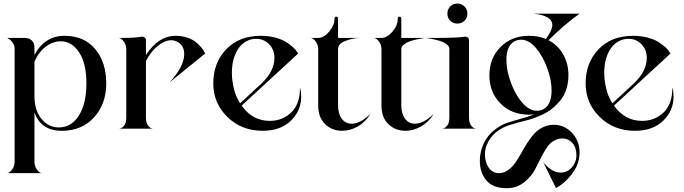

<svg xmlns="http://www.w3.org/2000/svg" viewBox="-20 -709 3767 1058"><path d="M565.4 -250Q565.4 -135.7 498 -62Q430.7 11.7 320.3 11.7Q205.1 11.7 169.9 -89.8V183.6Q169.9 205.1 182.6 224.1Q195.3 243.2 210 245.1H19.5Q34.2 243.2 47.4 224.1Q60.5 205.1 60.5 183.6V-439.5Q60.5 -458 50.3 -473.1Q40 -488.3 29.3 -494.1L19.5 -500H60.5H115.2Q140.6 -500 155.3 -485.8Q169.9 -471.7 169.9 -446.3V-406.2Q226.6 -511.7 335 -511.7Q443.4 -511.7 504.4 -439Q565.4 -366.2 565.4 -250ZM303.7 -6.8Q373 -6.8 414.6 -72.3Q456.1 -137.7 456.1 -250Q456.1 -359.4 416 -420.4Q376 -481.4 314.5 -481.4Q271.5 -481.4 232.4 -452.1Q193.4 -422.9 169.9 -369.1V-175.8Q170.9 -98.6 209.5 -52.7Q248 -6.8 303.7 -6.8Z M1110.4 -414.1 913.1 -253.9Q995.1 -341.8 995.1 -411.1Q995.1 -454.1 963.9 -474.6Q944.3 -487.3 923.8 -487.3Q888.7 -487.3 850.6 -457Q812.5 -426.8 784.2 -373V-60.5Q784.2 -31.2 796.9 -15.6Q809.6 0 824.2 0H634.8Q650.4 0 663.1 -15.6Q675.8 -31.2 675.8 -60.5V-439.5Q675.8 -460.9 662.6 -479.5Q649.4 -498 634.8 -500H659.2Q717.8 -500 760.7 -506.8H763.7Q771.5 -506.8 777.8 -501.5Q784.2 -496.1 784.2 -489.3V-405.3Q852.5 -511.7 948.2 -511.7Q983.4 -511.7 1012.7 -501.5Q1042 -491.2 1059.1 -477.1Q1076.2 -462.9 1088.4 -448.7Q1100.6 -434.6 1105.5 -423.8Z M1633.8 -223.6Q1639.6 -205.1 1639.6 -175.8Q1639.6 -98.6 1582.5 -43.5Q1525.4 11.7 1427.7 11.7Q1310.5 11.7 1232.9 -64.5Q1155.3 -140.6 1155.3 -250Q1155.3 -362.3 1226.1 -437Q1296.9 -511.7 1417 -511.7Q1460.9 -511.7 1498 -501.5Q1535.2 -491.2 1557.1 -477.1Q1579.1 -462.9 1594.7 -448.7Q1610.4 -434.6 1616.2 -423.8L1623 -414.1L1311.5 -127Q1371.1 -43 1465.8 -43H1471.7Q1540 -44.9 1586.4 -90.8Q1632.8 -136.7 1632.8 -221.7V-223.6ZM1361.3 -491.2Q1311.5 -476.6 1284.7 -426.8Q1257.8 -377 1257.8 -308.6Q1257.8 -263.7 1269.5 -217.8Q1278.3 -179.7 1302.7 -139.6L1419.9 -248Q1492.2 -316.4 1492.2 -389.6Q1492.2 -435.5 1462.9 -465.3Q1433.6 -495.1 1391.6 -495.1Q1376 -495.1 1361.3 -491.2Z M2017.6 -78.1 2018.6 -77.1Q1992.2 -35.2 1950.7 -11.7Q1909.2 11.7 1865.2 11.7Q1809.6 11.7 1771.5 -24.9Q1733.4 -61.5 1733.4 -128.9V-439.5Q1733.4 -460.9 1720.2 -479.5Q1707 -498 1692.4 -500H1733.4Q1764.6 -500 1793.9 -534.7Q1823.2 -569.3 1823.2 -605.5Q1823.2 -617.2 1833 -617.2Q1842.8 -617.2 1842.8 -605.5V-500H1958Q1916 -497.1 1879.4 -481.9Q1842.8 -466.8 1842.8 -439.5V-128.9Q1842.8 -82 1863.3 -54.7Q1883.8 -27.3 1918 -27.3Q1963.9 -27.3 2017.6 -78.1Z M2415 0Q2430.7 0 2443.4 -15.6Q2456.1 -31.2 2456.1 -60.5V-439.5Q2456.1 -479.5 2339.8 -498Q2323.2 -500 2323.2 -500H2377Q2498 -500 2541 -506.8H2544.9Q2552.7 -506.8 2558.6 -501.5Q2564.5 -496.1 2564.5 -488.3V-60.5Q2564.5 -31.2 2577.1 -15.6Q2589.8 0 2605.5 0ZM2460.9 -594.7Q2445.3 -610.4 2445.3 -633.8Q2445.3 -657.2 2460.9 -673.3Q2476.6 -689.5 2500 -689.5Q2523.4 -689.5 2539.6 -673.3Q2555.7 -657.2 2555.7 -633.8Q2555.7 -610.4 2539.6 -594.7Q2523.4 -579.1 2500 -579.1Q2476.6 -579.1 2460.9 -594.7ZM2191.4 -128.9Q2191.4 -82 2211.9 -54.7Q2232.4 -27.3 2266.6 -27.3Q2312.5 -27.3 2366.2 -78.1L2367.2 -77.1Q2340.8 -35.2 2299.3 -11.7Q2257.8 11.7 2213.9 11.7Q2158.2 11.7 2120.1 -24.9Q2082 -61.5 2082 -128.9V-439.5Q2082 -460.9 2068.8 -479.5Q2055.7 -498 2041 -500H2082Q2113.3 -500 2142.6 -534.7Q2171.9 -569.3 2171.9 -605.5Q2171.9 -617.2 2181.6 -617.2Q2191.4 -617.2 2191.4 -605.5V-500H2323.2Q2318.4 -499 2309.1 -498Q2299.8 -497.1 2277.3 -492.2Q2254.9 -487.3 2237.3 -481Q2219.7 -474.6 2205.6 -463.4Q2191.4 -452.1 2191.4 -439.5Z M2957 0Q2993.2 -21.5 3031.2 -21.5Q3089.8 -21.5 3131.8 22.9Q3173.8 67.4 3173.8 132.8Q3173.8 144.5 3169.9 168Q3162.1 210.9 3130.4 251Q3098.6 291 3071.3 309.6L3043.9 328.1L2973.6 184.6Q3020.5 242.2 3069.3 242.2Q3104.5 242.2 3129.4 215.3Q3154.3 188.5 3156.2 153.3V144.5Q3156.2 103.5 3133.8 78.6Q3111.3 53.7 3078.1 53.7Q3050.8 53.7 3023.4 72.3Q3001 86.9 2976.1 132.3Q2951.2 177.7 2931.2 219.2Q2911.1 260.7 2869.6 294.4Q2828.1 328.1 2772.5 328.1Q2695.3 328.1 2659.7 284.7Q2624 241.2 2624 177.7Q2624 127.9 2646.5 79.1Q2667 37.1 2702.6 8.8Q2738.3 -19.5 2769.5 -30.3Q2800.8 -41 2850.1 -54.7Q2899.4 -68.4 2922.9 -78.1Q2914.1 -77.1 2895.5 -77.1Q2798.8 -77.1 2737.8 -138.7Q2676.8 -200.2 2676.8 -293.9Q2676.8 -387.7 2737.8 -449.7Q2798.8 -511.7 2895.5 -511.7Q2946.3 -511.7 2988.3 -494.1Q3023.4 -543 3023.4 -571.3Q3023.4 -623 2919.9 -633.8H3173.8Q3088.9 -573.2 3002.9 -487.3Q3054.7 -460 3083.5 -409.2Q3112.3 -358.4 3112.3 -293.9Q3112.3 -196.3 3049.8 -135.7Q3016.6 -99.6 2969.2 -77.6Q2921.9 -55.7 2878.4 -44.9Q2835 -34.2 2792.5 -21.5Q2750 -8.8 2715.3 18.1Q2680.7 44.9 2662.1 89.8Q2652.3 112.3 2652.3 142.6Q2652.3 183.6 2672.9 214.4Q2693.4 245.1 2729.5 245.1Q2758.8 245.1 2783.7 225.6Q2808.6 206.1 2827.6 175.8Q2846.7 145.5 2864.7 112.8Q2882.8 80.1 2906.7 48.3Q2930.7 16.6 2957 0ZM2793.9 -257.8Q2818.4 -188.5 2857.4 -143.6Q2896.5 -98.6 2938.5 -98.6Q2952.1 -98.6 2963.9 -102.5Q3019.5 -123 3019.5 -210Q3019.5 -267.6 2996.1 -331.1Q2971.7 -400.4 2932.6 -445.3Q2893.6 -490.2 2851.6 -490.2Q2837.9 -490.2 2826.2 -486.3Q2770.5 -465.8 2770.5 -379.9Q2770.5 -320.3 2793.9 -257.8Z M3685.5 -223.6Q3691.4 -205.1 3691.4 -175.8Q3691.4 -98.6 3634.3 -43.5Q3577.1 11.7 3479.5 11.7Q3362.3 11.7 3284.7 -64.5Q3207 -140.6 3207 -250Q3207 -362.3 3277.8 -437Q3348.6 -511.7 3468.8 -511.7Q3512.7 -511.7 3549.8 -501.5Q3586.9 -491.2 3608.9 -477.1Q3630.9 -462.9 3646.5 -448.7Q3662.1 -434.6 3668 -423.8L3674.8 -414.1L3363.3 -127Q3422.9 -43 3517.6 -43H3523.4Q3591.8 -44.9 3638.2 -90.8Q3684.6 -136.7 3684.6 -221.7V-223.6ZM3413.1 -491.2Q3363.3 -476.6 3336.4 -426.8Q3309.6 -377 3309.6 -308.6Q3309.6 -263.7 3321.3 -217.8Q3330.1 -179.7 3354.5 -139.6L3471.7 -248Q3543.9 -316.4 3543.9 -389.6Q3543.9 -435.5 3514.6 -465.3Q3485.4 -495.1 3443.4 -495.1Q3427.7 -495.1 3413.1 -491.2Z"/></svg>

Font: Olivea
Style: LigaturesFont
Weight: 400
Designer: Achmad Aprilia Pratama
Version: Version 001.000